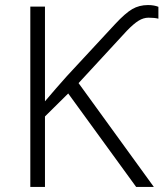

<svg xmlns="http://www.w3.org/2000/svg" viewBox="-20 -740 659 760"><path d="M566 -720Q579 -720 589.5 -718Q600 -716 607 -713V-666Q592 -670 568 -670Q548 -670 528.5 -658Q509 -646 482 -618L291 -411L589 0H519L250 -370L158 -279V0H100V-714H158V-339Q177 -362 200 -388Q223 -414 245 -439L436 -645Q476 -688 503.5 -704Q531 -720 566 -720Z"/></svg>

Font: Noto Sans Light
Style: Regular
Weight: 300
Designer: Monotype Design Team
Foundry: Monotype Imaging Inc.
Version: Version 2.007